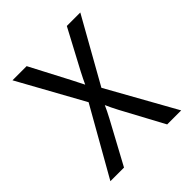

<svg xmlns="http://www.w3.org/2000/svg" viewBox="-199 -684 997 997"><g transform="rotate(-45 300.0 -185.0)"><path d="M40 180 250 -190 51 -550H155L268 -334Q277 -317 286.5 -297.5Q296 -278 302 -267Q307 -278 316.5 -297.5Q326 -317 335 -334L450 -550H549L350 -196L560 180H457L332 -52Q323 -69 313.5 -88.5Q304 -108 299 -120Q294 -108 284.5 -89Q275 -70 266 -53L140 180Z"/></g></svg>

Font: JetBrainsMono NF
Style: Regular
Weight: 400
Designer: Philipp Nurullin, Konstantin Bulenkov
Foundry: JetBrains
Version: Version 2.251; ttfautohint (v1.8.3);Nerd Fonts 2.2.2